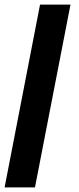

<svg xmlns="http://www.w3.org/2000/svg" viewBox="-22 -626 344 834"><path d="M151.9 -606H284.2L129.9 188H-2Z"/></svg>

Font: Liberation Sans
Style: Bold Italic
Weight: 700
Italic angle: -12°
Designer: Steve Matteson
Foundry: Ascender Corporation
Version: Version 2.1.5